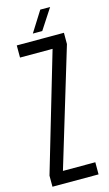

<svg xmlns="http://www.w3.org/2000/svg" viewBox="-143 -1005 600 1054"><g transform="rotate(-15 157.0 -478.0)"><path d="M16.5 0V-63L213 -731H28V-800H296V-736L94.5 -69H278.5V0ZM130 -840 203.5 -956.5H259.5L183.5 -840Z"/></g></svg>

Font: Big Shoulders Display Thin Medium
Style: Regular
Weight: 500
Version: Version 2.002